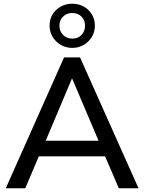

<svg xmlns="http://www.w3.org/2000/svg" viewBox="-20 -1014 776 1034"><path d="M11 0 325 -705H411L726 0H620L534 -200L581 -172H155L201 -200L116 0ZM367 -590 216 -232 191 -256H544L521 -232L369 -590ZM369 -756Q335 -756 307 -772.5Q279 -789 263 -816Q247 -843 247 -876Q247 -910 263 -936.5Q279 -963 307 -978.5Q335 -994 369 -994Q404 -994 431.5 -978.5Q459 -963 475 -936Q491 -909 491 -876Q491 -843 475 -816Q459 -789 431.5 -772.5Q404 -756 369 -756ZM369 -806Q400 -806 419 -826Q438 -846 438 -876Q438 -905 419 -924.5Q400 -944 369 -944Q339 -944 319.5 -924.5Q300 -905 300 -876Q300 -846 319.5 -826Q339 -806 369 -806Z"/></svg>

Font: Nunito Sans 12pt ExtraLight 12pt SemiBold
Style: Regular
Weight: 600
Version: Version 3.101;gftools[0.9.27]